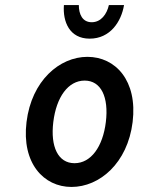

<svg xmlns="http://www.w3.org/2000/svg" viewBox="-20 -728 578 760"><path d="M85 -245C65 -82 153 12 263 12C374 12 485 -82 505 -245C525 -409 437 -503 326 -503C216 -503 105 -409 85 -245ZM191 -245C203 -344 250 -409 315 -409C380 -409 411 -344 399 -245C387 -147 340 -82 275 -82C210 -82 179 -147 191 -245ZM335 -575C416 -575 460 -642 471 -708H411C403 -672 380 -640 343 -640C306 -640 292 -672 292 -708H233C228 -642 255 -575 335 -575Z"/></svg>

Font: Falling Sky
Style: CondObl
Weight: 400
Designer: Paul D. Hunt
Foundry: Adobe Systems Incorporated
Version: Version 1.02